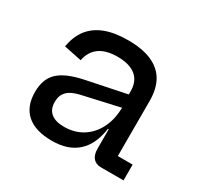

<svg xmlns="http://www.w3.org/2000/svg" viewBox="-124 -693 876 848"><g transform="rotate(30 314.0 -269.0)"><path d="M478.5 0Q452 0 438 -16.8Q424 -33.5 424 -64.5V-200L432.5 -219L427.5 -281L424 -317V-356.5Q424 -390.5 409.8 -413.5Q395.5 -436.5 367.5 -448.2Q339.5 -460 299 -460Q240.5 -460 207 -436.2Q173.5 -412.5 164 -365L74 -383.5Q83 -438 111.2 -474.2Q139.5 -510.5 187.2 -528.5Q235 -546.5 302.5 -546.5Q374.5 -546.5 422.2 -526Q470 -505.5 494 -464.8Q518 -424 518 -362V-80.5H593.5V0ZM231.5 7Q147.5 7 103.5 -31.2Q59.5 -69.5 59.5 -143Q59.5 -209 97 -244.8Q134.5 -280.5 221 -298.5L451.5 -346V-280L236.5 -231.5Q196 -222 176.5 -202.2Q157 -182.5 157 -149Q157 -111.5 180 -92.5Q203 -73.5 247 -73.5Q300.5 -73.5 341.2 -99.2Q382 -125 404.8 -171.5Q427.5 -218 427.5 -281L452.5 -163H420Q408.5 -79 361 -36Q313.5 7 231.5 7Z"/></g></svg>

Font: Hepta Slab ExtraLight Medium
Style: Regular
Weight: 500
Version: Version 1.100